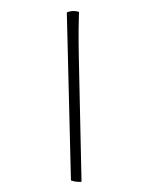

<svg xmlns="http://www.w3.org/2000/svg" viewBox="-155 -828 773 996"><g transform="rotate(20 232.0 -330.0)"><path d="M364 88 46 -723Q51 -730 66 -738Q81 -746 104 -748Q113 -720 133.5 -661.5Q154 -603 189 -513L418 76Q412 79 397 83.5Q382 88 364 88Z"/></g></svg>

Font: Texturina 12pt Light
Style: Regular
Weight: 300
Designer: Guillermo Torres Carreño
Foundry: Omnibus-Type
Version: Version 1.002